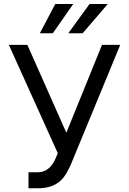

<svg xmlns="http://www.w3.org/2000/svg" viewBox="-20 -958 664 987"><path d="M126.4 9.9H173.3C284.1 9.9 316.8 -49.7 346.6 -117.9L598 -727.3H504.3L321 -275.6L120.7 -727.3H25.6L277 -170.5L265.6 -143.5C250 -108 224.4 -72.4 171.9 -72.4H126.4ZM184.7 -786.9H251.4L356.5 -937.5H264.2ZM331 -786.9H404.8L534.1 -937.5H440.3Z"/></svg>

Font: Margiela Sans
Style: Regular
Weight: 400
Designer: Stefan Endress, Andreas Faust
Version: Version 1.100;FEAKit 1.0